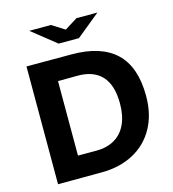

<svg xmlns="http://www.w3.org/2000/svg" viewBox="-128 -999 993 1104"><g transform="rotate(-15 368.5 -446.5)"><path d="M80.1 -700.2H349.1Q523.4 -700.2 612.1 -616Q700.7 -531.7 700.7 -358.4Q700.7 -249 656 -168.2Q611.2 -87.4 530 -43.9Q448.7 -0.5 341.8 0L80.1 1ZM342.8 -128.4Q406.4 -128.4 451.7 -154.9Q497.1 -181.4 520.7 -232.5Q544.4 -283.6 544.4 -355.5Q544.4 -465.3 494.4 -519.5Q444.3 -573.7 347.2 -572.8L233.4 -571.8V-128.4ZM148.4 -894H277.8L353.5 -846.2L429.7 -894H554.2L413.6 -779.3H292.5Z"/></g></svg>

Font: DavidDev Light
Style: Regular
Weight: 300
Designer: David.dev
Foundry: David.dev
Version: Version 1.001;FEAKit 1.0